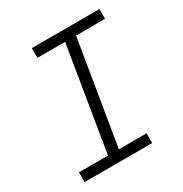

<svg xmlns="http://www.w3.org/2000/svg" viewBox="-171 -863 942 991"><g transform="rotate(-30 300.0 -367.5)"><path d="M48 0V-58H221L323 -677H158V-735H561V-677H388L286 -58H451V0Z"/></g></svg>

Font: Iosevka Curly LtExObl
Style: Regular
Weight: 300
Width: 7
Italic angle: -9°
Monospace: yes
Designer: Belleve Invis
Foundry: Belleve Invis
Version: Version 11.1.0; ttfautohint (v1.8.3)